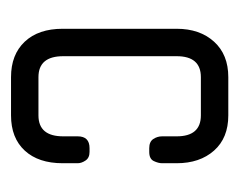

<svg xmlns="http://www.w3.org/2000/svg" viewBox="-64 -380 444 357"><g transform="rotate(90 158.5 -202.0)"><path d="M124 0Q82 0 58 -25.5Q34 -51 34 -96V-308Q34 -351 58 -377.5Q82 -404 124 -404H195Q237 -404 260.5 -377.5Q284 -351 284 -308V-281Q284 -274 280 -265.5Q276 -257 263 -257H256Q244 -257 239 -264.5Q234 -272 234 -281V-308Q234 -353 195 -353H124Q85 -353 85 -308V-97Q85 -51 124 -51H195Q234 -51 234 -97V-124Q234 -146 256 -146H263Q274 -146 279 -138.5Q284 -131 284 -124V-96Q284 -51 260.5 -25.5Q237 0 195 0Z"/></g></svg>

Font: Chathura ExtraBold
Style: Regular
Weight: 800
Designer: Appaji Ambarisha Darbha
Foundry: Aditya Fonts
Version: Version 1.002 2016